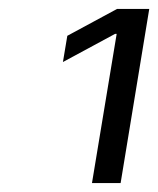

<svg xmlns="http://www.w3.org/2000/svg" viewBox="-20 -849 353 429"><path d="M313.5 -829.1 249.5 -439.9H185.5L240.7 -773.4H237.3L120.6 -710.4L130.4 -769L241.7 -829.1Z"/></svg>

Font: Inter 16pt Light
Style: Italic
Weight: 300
Italic angle: -9.3988°
Version: Version 4.001;git-66647c0bb